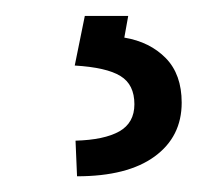

<svg xmlns="http://www.w3.org/2000/svg" viewBox="-20 -23 267 242"><path d="M141.6 -2.9 136.7 24.4Q168.9 29.8 189 50.3Q209 70.8 209 106.4Q209 149.4 174.8 174.3Q140.6 199.2 77.1 199.2L75.2 154.3Q111.3 153.3 130.4 142.6Q149.4 131.8 149.4 108.4Q149.4 83.5 131.8 72.8Q114.3 62 74.2 59.6L86.9 -2.9Z"/></svg>

Font: Pretendard Light
Style: Regular
Weight: 300
Designer: Base glyphs from Inter by Rasmus Andersson; Hangeul glyphs from Noto Sans CJK(Source Han Sans) by Jang Soo-young and Kan
Foundry: Kil Hyung-jin
Version: Version 1.309